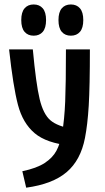

<svg xmlns="http://www.w3.org/2000/svg" viewBox="-20 -663 478 877"><path d="M99.6 194.3 82 119.1Q147.5 105.5 184.1 81.5Q220.7 57.6 237.8 25.4Q254.9 -6.8 263.7 -54.7Q274.4 -117.2 277.8 -199.7Q281.2 -282.2 281.2 -437.5H390.6Q390.6 -267.6 385.3 -180.2Q379.9 -92.8 368.2 -33.2Q348.6 68.4 284.7 123Q220.7 177.7 99.6 194.3ZM312.5 -74.2 301.8 2Q192.4 -8.8 138.2 -54.7Q84 -100.6 62 -184.1Q40 -267.6 21.5 -437.5H129.9Q144.5 -279.3 161.1 -210.4Q177.7 -141.6 210 -113.8Q242.2 -85.9 312.5 -74.2ZM77.1 -571.3Q77.1 -607.4 92.3 -625Q107.4 -642.6 133.8 -642.6Q160.2 -642.6 175.3 -625Q190.4 -607.4 190.4 -571.3Q190.4 -535.2 175.3 -517.6Q160.2 -500 133.8 -500Q107.4 -500 92.3 -517.6Q77.1 -535.2 77.1 -571.3ZM247.1 -571.3Q247.1 -607.4 262.2 -625Q277.3 -642.6 303.7 -642.6Q330.1 -642.6 345.2 -625Q360.4 -607.4 360.4 -571.3Q360.4 -535.2 345.2 -517.6Q330.1 -500 303.7 -500Q277.3 -500 262.2 -517.6Q247.1 -535.2 247.1 -571.3Z"/></svg>

Font: Sudo Var
Style: Regular
Weight: 400
Monospace: yes
Designer: Jens Kutilek
Foundry: Jens Kutilek
Version: Version 0.065;FEAKit 1.0